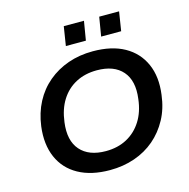

<svg xmlns="http://www.w3.org/2000/svg" viewBox="-128 -1033 1150 1167"><g transform="rotate(-15 447.0 -449.0)"><path d="M422 10Q305 10 224.5 -34.5Q144 -79 108 -161.5Q72 -244 86 -355Q97 -438 132 -504.5Q167 -571 223 -618Q279 -665 350.5 -690Q422 -715 506 -715Q625 -715 704.5 -670.5Q784 -626 820.5 -544Q857 -462 842 -351Q832 -267 796 -200.5Q760 -134 705 -87Q650 -40 578 -15Q506 10 422 10ZM428 -108Q503 -108 560.5 -139Q618 -170 654 -227Q690 -284 699 -363Q714 -475 661 -536Q608 -597 500 -597Q425 -597 367.5 -566.5Q310 -536 274.5 -479.5Q239 -423 229 -343Q214 -230 267.5 -169Q321 -108 428 -108ZM579 -788 599 -908H724L705 -788ZM357 -788 376 -908H503L483 -788Z"/></g></svg>

Font: Nunito Sans 10pt SemiExpanded
Style: Bold Italic
Weight: 700
Width: 6
Italic angle: -9°
Designer: Vernon Adams
Foundry: Vernon Adams
Version: Version 3.101;gftools[0.9.27]